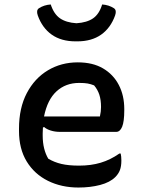

<svg xmlns="http://www.w3.org/2000/svg" viewBox="-20 -826 640 859"><path d="M328 -547Q395 -547 441 -520Q487 -493 511.5 -446Q536 -399 536 -338V-333Q536 -282 526.5 -259Q517 -236 500 -236H248Q226 -236 207 -242Q188 -248 177 -258L172 -255Q171 -243 171 -229V-220Q171 -188 177.5 -162Q184 -136 196 -116Q223 -100 255 -92.5Q287 -85 334 -85Q387 -85 430.5 -98Q474 -111 514 -139H520Q523 -126 523 -108Q523 -82 516.5 -65Q510 -48 496 -34Q472 -10 428 1.5Q384 13 331 13Q255 13 194.5 -17Q134 -47 99.5 -103.5Q65 -160 65 -240V-250Q65 -343 100 -409.5Q135 -476 194.5 -511.5Q254 -547 328 -547ZM334 -455Q274 -455 233 -417.5Q192 -380 177 -305H427Q432 -327 432 -347Q432 -379 424.5 -402Q417 -425 401 -444Q386 -450 372 -452.5Q358 -455 334 -455ZM322 -722Q369 -725 396.5 -744Q424 -763 437 -806Q467 -804 490 -789Q503 -780 495 -757Q475 -701 432.5 -671Q390 -641 326 -641H318Q254 -641 211.5 -671Q169 -701 149 -757Q141 -780 154 -789Q177 -804 207 -806Q221 -763 248.5 -744Q276 -725 322 -722Z"/></svg>

Font: Recursive Mn Csl St Med
Style: Regular
Weight: 500
Monospace: yes
Version: Version 1.079;hotconv 1.0.112;makeotfexe 2.5.65598; ttfautoh